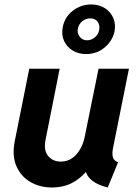

<svg xmlns="http://www.w3.org/2000/svg" viewBox="-20 -830 615 858"><path d="M211.4 7.8Q158.7 7.8 116.2 -16.6Q73.7 -41 53.2 -87.9Q32.7 -134.8 46.4 -201.7L110.8 -522.9H246.6L184.1 -208Q173.8 -158.7 194.8 -133.3Q215.8 -107.9 251.5 -107.9Q280.8 -107.9 302.2 -123Q323.7 -138.2 338.1 -163.1Q352.5 -188 358.4 -217.8L420.4 -522.9H556.2L484.9 -167.5Q480 -141.6 484.9 -126.5Q489.7 -111.3 507.8 -105L461.4 7.8Q405.8 -5.9 380.4 -33.7Q355 -61.5 361.8 -98.6L397.5 -60.1H328.1L390.6 -99.1Q362.8 -51.3 317.9 -21.7Q272.9 7.8 211.4 7.8ZM364.7 -588.4Q330.1 -588.4 304.2 -604.5Q278.3 -620.6 266.1 -647.7Q253.9 -674.8 260.3 -708Q268.6 -753.4 304.9 -781.7Q341.3 -810.1 387.2 -810.1Q422.9 -810.1 448.7 -793.5Q474.6 -776.9 486.3 -749.5Q498 -722.2 491.7 -689.5Q482.9 -647.9 448 -618.2Q413.1 -588.4 364.7 -588.4ZM369.1 -649.9Q387.7 -649.9 403.8 -663.1Q419.9 -676.3 423.3 -696.8Q427.2 -716.3 416.7 -732.2Q406.2 -748 383.3 -748Q364.3 -748 348.4 -735.6Q332.5 -723.1 328.1 -703.1Q323.7 -682.6 335.9 -666.3Q348.1 -649.9 369.1 -649.9Z"/></svg>

Font: Reddit Sans
Style: Bold Italic
Weight: 700
Italic angle: -11.25°
Designer: Stephen Hutchings
Version: Version 1.013